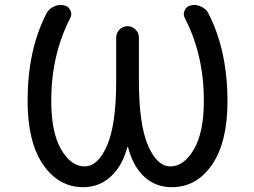

<svg xmlns="http://www.w3.org/2000/svg" viewBox="-20 -777 1040 785"><path d="M503.9 -173.8Q503.9 -175.8 502 -175.8Q500 -175.8 500 -173.8Q481.4 -104.5 441.4 -63.5Q391.6 -11.7 320.3 -11.7Q219.7 -11.7 156.2 -104Q92.8 -196.3 92.8 -365.2Q92.8 -572.3 169.9 -721.7Q179.7 -741.2 200.2 -750Q213.9 -756.8 228.5 -756.8Q235.4 -756.8 243.2 -754.9Q260.7 -751 267.6 -734.4Q271.5 -726.6 271.5 -719.7Q271.5 -710.9 266.6 -702.1Q189.5 -551.8 189.5 -365.2Q189.5 -235.4 230 -166Q270.5 -96.7 325.7 -96.7Q380.9 -96.7 418 -182.6Q455.1 -268.6 455.1 -448.2V-623Q455.1 -642.6 468.8 -656.2Q482.4 -669.9 501.5 -669.9Q520.5 -669.9 534.2 -656.2Q547.9 -642.6 547.9 -623V-448.2Q547.9 -268.6 585 -182.6Q622.1 -96.7 676.8 -96.7Q731.4 -96.7 772.5 -166Q813.5 -235.4 813.5 -365.2Q813.5 -551.8 736.3 -702.1Q731.4 -710.9 731.4 -719.7Q731.4 -727.5 735.4 -735.4Q742.2 -751 759.8 -754.9Q766.6 -756.8 774.4 -756.8Q788.1 -756.8 801.8 -750Q822.3 -741.2 832 -722.7Q909.2 -572.3 910.2 -365.2Q910.2 -196.3 847.2 -104Q784.2 -11.7 681.6 -11.7Q610.4 -11.7 561.5 -62.5Q522.5 -103.5 503.9 -173.8Z"/></svg>

Font: Rounded-X Mgen+ 2m regular
Style: Regular
Weight: 400
Designer: [Source Han Sans]
Ryoko NISHIZUKA  (kana & ideographs); Paul D. Hunt (Latin, Greek & Cyrillic); Wenlong ZHANG  (bopomofo
Version: Version 1.059.20150602